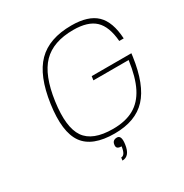

<svg xmlns="http://www.w3.org/2000/svg" viewBox="-205 -878 1178 1232"><g transform="rotate(-30 384.5 -262.5)"><path d="M443 -344 447 -373H741L738 -350Q711 -156 629 -68Q547 20 392 20Q227 20 164.5 -68Q102 -156 129.5 -350Q157 -544 244 -632Q331 -720 496 -720Q620 -720 679.5 -663Q739 -606 746 -480H713Q704 -591 652 -640Q600 -689 492 -689Q343 -689 265.5 -609.5Q188 -530 163 -350Q138 -170 192.5 -90.5Q247 -11 397 -11Q490 -11 552 -45.5Q614 -80 651 -153Q688 -226 704 -344ZM414 113Q403 195 347 195L350 174Q380 174 388 113Q367 113 358.5 105Q350 97 353 80Q357 49 390 49Q423 49 414 113Z"/></g></svg>

Font: Fivo Sans Thin
Style: Regular
Weight: 250
Foundry: Alexander Slobzheninov
Version: 1.0